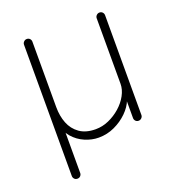

<svg xmlns="http://www.w3.org/2000/svg" viewBox="-123 -612 782 859"><g transform="rotate(-20 268.0 -182.5)"><path d="M100 150Q91 150 85.5 144Q80 138 80 130V-495Q80 -503 86 -509Q92 -515 100 -515Q109 -515 114.5 -509Q120 -503 120 -495V-183Q120 -141 133.5 -106.5Q147 -72 176.5 -51Q206 -30 253 -30Q285 -30 315.5 -43.5Q346 -57 371 -79Q396 -101 411 -128.5Q426 -156 426 -183V-495Q426 -503 432 -509Q438 -515 446 -515Q455 -515 460.5 -509Q466 -503 466 -495V-20Q466 -12 460 -6Q454 0 446 0Q437 0 431.5 -6Q426 -12 426 -20V-114L428 -104Q417 -75 390.5 -49Q364 -23 328.5 -6.5Q293 10 253 10Q220 10 187.5 -4Q155 -18 132 -44.5Q109 -71 104 -109L120 -89V130Q120 138 114.5 144Q109 150 100 150Z"/></g></svg>

Font: Quicksand Variable Light
Style: Regular
Weight: 300
Designer: Andrew Paglinawan
Foundry: Andrew Paglinawan
Version: Version 3.004